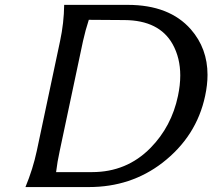

<svg xmlns="http://www.w3.org/2000/svg" viewBox="-20 -757 860 777"><path d="M83 0Q113.3 -73.2 128.9 -146.5L223.1 -590.8Q238.8 -664.1 239.7 -737.3H496.6Q665.5 -737.3 752.4 -638.2Q819.8 -561 819.8 -454.1Q819.8 -413.6 810.1 -368.7Q775.4 -205.1 637.2 -98.1Q509.8 0 339.8 0ZM207 -60.5H352.5Q492.7 -60.5 588.9 -158.2Q674.3 -245.1 700.2 -368.7Q709.5 -412.6 709.5 -451.7Q709.5 -522.5 678.7 -578.1Q624.5 -674.8 483.9 -675.8L339.4 -676.8Q325.7 -634.8 315.9 -590.8L221.7 -146.5Q211.9 -102.1 207 -60.5Z"/></svg>

Font: Classica
Style: Book Oblique
Weight: 400
Italic angle: -12°
Designer: Wojciech Kalinowski "wmk69" (wmk69@o2.pl)
Foundry: Wojciech Kalinowski "wmk69" (wmk69@o2.pl)
Version: Version 2.1.1; 2021-05-14